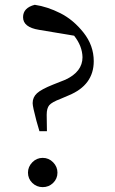

<svg xmlns="http://www.w3.org/2000/svg" viewBox="-20 -768 478 801"><path d="M219.7 -47.9Q219.7 -22.5 201.7 -4.9Q183.6 12.7 158.2 12.7Q132.8 12.7 114.7 -4.9Q96.7 -22.5 96.7 -47.9Q96.7 -72.3 114.7 -90.8Q132.8 -109.4 158.2 -109.4Q183.6 -109.4 201.7 -90.8Q219.7 -72.3 219.7 -47.9ZM289.1 -619.1 142.6 -643.6Q76.2 -654.3 76.2 -696.3Q76.2 -735.4 125 -748Q177.7 -740.2 231.9 -712.9Q286.1 -685.5 328.6 -631.8Q371.1 -578.1 371.1 -512.7Q371.1 -413.1 266.6 -370.1L232.4 -355.5Q196.3 -341.8 185.5 -329.1Q174.8 -316.4 174.8 -289.1L175.8 -220.7H144.5L131.8 -264.6Q116.2 -323.2 116.2 -337.9Q116.2 -362.3 134.3 -378.9Q152.3 -395.5 201.2 -415L252.9 -435.5Q324.2 -468.8 324.2 -529.3Q323.2 -576.2 289.1 -619.1Z"/></svg>

Font: Bpmf Zihi Serif Regular
Style: Regular
Weight: 400
Foundry: But Ko
Version: Version 1.320